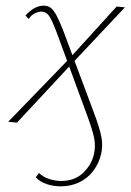

<svg xmlns="http://www.w3.org/2000/svg" viewBox="-20 -432 461 678"><path d="M194 226Q168 226 144.5 218Q121 210 106 194L118 179Q132 193 153.5 200Q175 207 196 207Q244 207 274 178Q304 149 312 111Q318 84 312.5 56Q307 28 289 -21L181 -315Q163 -363 152.5 -377Q142 -391 127 -391Q116 -391 104 -385.5Q92 -380 81 -365L70 -377Q86 -395 102 -403.5Q118 -412 134 -412Q149 -412 159 -404.5Q169 -397 179.5 -377.5Q190 -358 204 -322L312 -33Q332 20 338 51.5Q344 83 337 112Q329 146 309 172Q289 198 259.5 212Q230 226 194 226ZM40 1 9 -2 220 -220 229 -202ZM232 -205 222 -222 392 -409 421 -406Z"/></svg>

Font: Ysabeau Infant Thin
Style: Italic
Weight: 250
Italic angle: -12°
Designer: Christian Thalmann (Catharsis Fonts)
Version: Version 2.001;gftools[0.9.30]; featfreeze: ss01,ss02,lnum